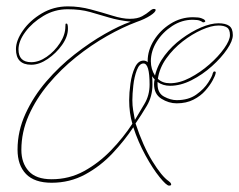

<svg xmlns="http://www.w3.org/2000/svg" viewBox="-20 -561 750 602"><path d="M193 -541Q229 -541 264.5 -531.5Q300 -522 332 -512Q364 -502 387 -502Q411 -502 425.5 -510Q440 -518 448.5 -525.5Q457 -533 462 -533Q468 -533 468 -530Q468 -523 451 -512Q434 -501 408 -492Q365 -476 315.5 -448Q266 -420 218.5 -382Q171 -344 132 -297.5Q93 -251 70 -199Q47 -147 47 -91Q47 -50 70 -24.5Q93 1 142 1Q197 1 243.5 -24.5Q290 -50 328.5 -90Q367 -130 395 -173Q385 -207 385 -247Q385 -270 389 -299Q393 -328 403 -349.5Q413 -371 430 -371Q438 -371 443 -366V-370Q443 -403 462.5 -434.5Q482 -466 514.5 -486.5Q547 -507 585 -507Q603 -507 611 -504Q619 -501 621 -499Q625 -495 623 -493Q621 -491 618 -491H616Q614 -493 607 -496Q600 -499 584 -499Q550 -499 520 -479.5Q490 -460 471.5 -430.5Q453 -401 453 -369Q453 -344 466 -324Q474 -358 496.5 -387.5Q519 -417 549.5 -439.5Q580 -462 610.5 -475Q641 -488 665 -488Q687 -488 698.5 -480Q710 -472 710 -451Q710 -433 692 -406.5Q674 -380 644.5 -353.5Q615 -327 580.5 -309.5Q546 -292 513 -292Q491 -292 474 -304V-297Q474 -269 494.5 -258Q515 -247 534 -247Q571 -247 595.5 -264.5Q620 -282 633 -302.5Q646 -323 647 -331Q649 -337 652 -337Q658 -337 656 -331Q655 -324 646.5 -308.5Q638 -293 623.5 -276.5Q609 -260 586.5 -248.5Q564 -237 534 -237Q509 -237 486 -251.5Q463 -266 463 -297Q463 -302 463.5 -305Q464 -308 465 -312Q461 -316 457 -322Q458 -310 458 -296Q458 -259 440.5 -229.5Q423 -200 405 -174Q428 -104 457.5 -56Q487 -8 509 7Q515 11 516.5 16Q518 21 510 21Q502 21 480.5 -5.5Q459 -32 436 -74Q413 -116 398 -162Q371 -121 333 -80.5Q295 -40 247 -14Q199 12 142 12Q88 12 61.5 -15.5Q35 -43 35 -92Q35 -150 60 -204.5Q85 -259 125.5 -306Q166 -353 214 -390.5Q262 -428 308.5 -454.5Q355 -481 390 -493Q352 -497 322 -506Q292 -515 262 -523.5Q232 -532 192 -532Q151 -532 116 -511Q81 -490 59.5 -461Q38 -432 38 -406Q38 -366 78 -366Q102 -366 126.5 -383Q151 -400 168 -426Q185 -452 185 -478Q185 -485 185.5 -486Q186 -487 189 -487Q193 -487 193 -471Q193 -446 174.5 -420Q156 -394 129.5 -376Q103 -358 78 -358Q30 -358 30 -407Q30 -434 52 -465.5Q74 -497 111 -519Q148 -541 193 -541ZM475 -314Q489 -300 513 -300Q543 -300 575.5 -317Q608 -334 636.5 -359Q665 -384 683 -409.5Q701 -435 701 -451Q701 -469 691.5 -475Q682 -481 665 -481Q643 -481 612.5 -467.5Q582 -454 552.5 -431Q523 -408 501.5 -378Q480 -348 475 -314ZM403 -185Q417 -209 433 -235.5Q449 -262 449 -296Q449 -362 430 -362Q417 -362 409 -341Q401 -320 398 -293Q395 -266 395 -247Q395 -230 397.5 -215Q400 -200 403 -185Z"/></svg>

Font: Kapakana Light
Style: Regular
Weight: 300
Designer: Kyosuke Nagai
Version: Version 1.000